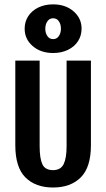

<svg xmlns="http://www.w3.org/2000/svg" viewBox="-20 -835 478 863"><path d="M158.2 -562.5V-177.3Q158.2 -123.3 170.4 -96.8Q182.6 -70.3 218.4 -70.3Q252.8 -70.3 266.1 -97.3Q279.3 -124.3 279.3 -177.3V-562.5H388.7V-182.6Q388.7 -83 343 -37.6Q297.4 7.8 218.5 7.8Q139.6 7.8 94.2 -37.6Q48.8 -83 48.8 -182.6V-562.5ZM90.8 -706.1Q90.8 -737.3 106.9 -762.2Q123 -787.1 152.3 -801.3Q181.6 -815.4 218.5 -815.4Q274.4 -815.4 310.5 -784.2Q346.7 -752.9 346.7 -706.1Q346.7 -674.8 330.6 -649.9Q314.5 -625 285.2 -610.8Q255.9 -596.7 219 -596.7Q163.1 -596.7 127 -627.9Q90.8 -659.2 90.8 -706.1ZM253.9 -706.2Q253.9 -725.6 244.6 -739.3Q235.4 -752.9 218.8 -752.9Q202.1 -752.9 192.9 -739.1Q183.6 -725.3 183.6 -705.9Q183.6 -686.5 192.9 -672.9Q202.1 -659.2 218.8 -659.2Q235.4 -659.2 244.6 -673Q253.9 -686.8 253.9 -706.2Z"/></svg>

Font: Sudo Var
Style: Regular
Weight: 400
Monospace: yes
Designer: Jens Kutilek
Foundry: Jens Kutilek
Version: Version 0.065;FEAKit 1.0